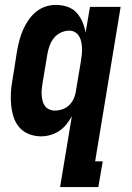

<svg xmlns="http://www.w3.org/2000/svg" viewBox="-20 -548 540 783"><path d="M204 -97Q219 -97 235 -102.5Q251 -108 263 -120Q275 -132 281.5 -147.5Q288 -163 290 -179L310 -299Q312 -312 313.5 -325Q315 -338 314.5 -351Q314 -364 311.5 -376.5Q309 -389 303 -399.5Q297 -410 286.5 -416.5Q276 -423 262 -423Q245 -423 228 -415Q211 -407 199.5 -392.5Q188 -378 182 -361Q176 -344 173 -326L153 -206Q151 -194 150 -182Q149 -170 150 -158.5Q151 -147 154 -135.5Q157 -124 163.5 -115.5Q170 -107 180.5 -102Q191 -97 204 -97ZM225 215 273 -74Q263 -56 250.5 -40.5Q238 -25 221.5 -14Q205 -3 186 2.5Q167 8 148 8Q122 8 98.5 -1Q75 -10 59 -28.5Q43 -47 35.5 -70.5Q28 -94 25.5 -119.5Q23 -145 24.5 -171Q26 -197 31 -223L50 -343Q54 -364 59.5 -385Q65 -406 74 -426.5Q83 -447 96 -466Q109 -485 126.5 -499.5Q144 -514 165 -521Q186 -528 207 -528Q232 -528 254.5 -520.5Q277 -513 292 -496.5Q307 -480 316 -459Q325 -438 329 -415L347 -520H472L368 110H399L381 215Z"/></svg>

Font: Iosevka Extrabold Oblique
Style: Regular
Weight: 800
Italic angle: -9°
Monospace: yes
Designer: Belleve Invis
Foundry: Belleve Invis
Version: Version 32.5.0; ttfautohint (v1.8.4)